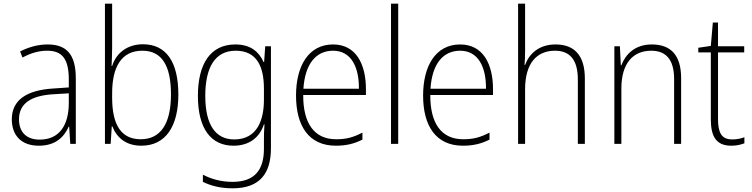

<svg xmlns="http://www.w3.org/2000/svg" viewBox="-20 -780 4079 1041"><path d="M238 -539C185 -539 134 -524 89 -501L102 -468C150 -494 193 -505 236 -505C316 -505 353 -462 353 -349V-306L267 -300C125 -291 44 -238 44 -133C44 -49 93 10 190 10C282 10 327 -37 353 -94H355L361 0H391V-355C391 -484 342 -539 238 -539ZM270 -269 353 -274V-219C352 -101 302 -23 195 -23C124 -23 83 -63 83 -133C83 -220 150 -262 270 -269Z M588 -520V-760H549V0H580L586 -95H589C613 -33 664 10 746 10C881 10 947 -99 947 -267C947 -446 880 -540 755 -540C669 -540 609 -491 588 -422H585C586 -448 588 -490 588 -520ZM752 -505C857 -505 907 -425 907 -268C907 -108 850 -25 743 -25C639 -25 588 -100 588 -251V-274C588 -417 638 -505 752 -505Z M1256 -539C1121 -539 1053 -434 1053 -260C1053 -81 1125 10 1246 10C1330 10 1387 -33 1411 -106H1414C1411 -71 1411 -44 1411 -12V27C1411 142 1360 206 1241 206C1177 206 1124 190 1080 167V206C1123 227 1174 241 1241 241C1389 241 1449 160 1449 24V-529H1418L1412 -444H1409C1384 -499 1339 -539 1256 -539ZM1258 -505C1372 -505 1411 -420 1411 -299V-239C1411 -130 1375 -24 1250 -24C1148 -24 1093 -104 1093 -260C1093 -412 1144 -505 1258 -505Z M1786 -539C1652 -539 1585 -421 1585 -262C1585 -99 1653 10 1801 10C1858 10 1901 -1 1945 -23V-61C1893 -34 1856 -25 1802 -25C1685 -25 1623 -110 1624 -265H1964V-297C1964 -431 1911 -539 1786 -539ZM1786 -505C1883 -505 1927 -418 1926 -299H1625C1634 -435 1694 -505 1786 -505Z M2139 0V-760H2100V0Z M2475 -539C2341 -539 2274 -421 2274 -262C2274 -99 2342 10 2490 10C2547 10 2590 -1 2634 -23V-61C2582 -34 2545 -25 2491 -25C2374 -25 2312 -110 2313 -265H2653V-297C2653 -431 2600 -539 2475 -539ZM2475 -505C2572 -505 2616 -418 2615 -299H2314C2323 -435 2383 -505 2475 -505Z M2827 -504V-760H2789V0H2827V-296C2827 -438 2891 -505 2989 -505C3067 -505 3113 -459 3113 -349V0H3151V-354C3151 -480 3094 -539 2992 -539C2900 -539 2848 -486 2827 -428H2824C2826 -454 2827 -474 2827 -504Z M3514 -539C3422 -539 3371 -485 3349 -426H3346L3341 -529H3311V0H3349V-300C3349 -438 3413 -505 3511 -505C3590 -505 3635 -458 3635 -351V0H3673V-356C3673 -482 3616 -539 3514 -539Z M3950 -24C3891 -24 3873 -62 3873 -135V-496H4015V-529H3873V-658H3845L3834 -531L3766 -521V-496H3834V-133C3834 -39 3864 10 3945 10C3975 10 3997 4 4016 -3V-36C3998 -29 3976 -24 3950 -24Z"/></svg>

Font: Noto Sans Thai Looped SemiCondensed ExtraLight
Style: Regular
Weight: 200
Width: 4
Designer: Sasikarn Vongin, Ben Mitchell
Foundry: The Fontpad Ltd
Version: Version 1.001